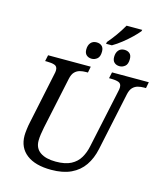

<svg xmlns="http://www.w3.org/2000/svg" viewBox="-146 -1146 1089 1265"><g transform="rotate(15 398.0 -513.0)"><path d="M461 -899Q487 -929 512 -964Q537 -999 558 -1036H665L662 -1026Q646 -1006 619 -980Q592 -954 560.5 -929Q529 -904 498 -886H458ZM392 -766Q370 -766 356 -778.5Q342 -791 342 -816Q342 -845 356.5 -862Q371 -879 396 -879Q418 -879 432 -867Q446 -855 446 -829Q446 -794 429 -780Q412 -766 392 -766ZM582 -766Q560 -766 546 -778.5Q532 -791 532 -816Q532 -845 546.5 -862Q561 -879 586 -879Q608 -879 622 -867Q636 -855 636 -829Q636 -794 619 -780Q602 -766 582 -766ZM323 10Q214 10 155 -35.5Q96 -81 96 -163Q96 -179 99.5 -207Q103 -235 107 -252L181 -604Q183 -610 184 -619Q185 -628 185 -632Q185 -658 165 -665Q145 -672 113 -672H100L109 -714H400L392 -672H379Q357 -672 337.5 -667Q318 -662 303 -647Q288 -632 281 -600L206 -247Q201 -222 197.5 -198.5Q194 -175 194 -154Q194 -103 232 -76.5Q270 -50 338 -50Q403 -50 442 -70.5Q481 -91 502 -126.5Q523 -162 532 -206L617 -604Q619 -610 620 -619Q621 -628 621 -632Q621 -658 601 -665Q581 -672 549 -672H536L545 -714H796L788 -672H775Q753 -672 733.5 -667Q714 -662 699 -647Q684 -632 677 -600L593 -204Q579 -138 546 -90Q513 -42 458 -16Q403 10 323 10Z"/></g></svg>

Font: Noto Serif
Style: Italic
Weight: 400
Italic angle: -12°
Designer: Monotype Design Team
Foundry: Monotype Imaging Inc.
Version: Version 2.013